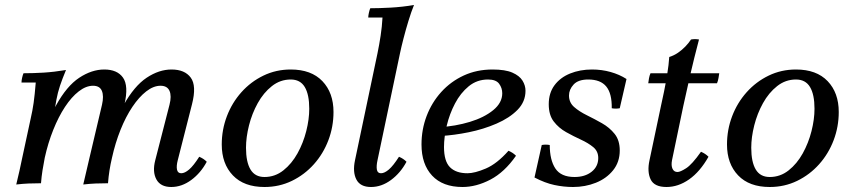

<svg xmlns="http://www.w3.org/2000/svg" viewBox="-20 -733 3412 768"><path d="M665 15Q622 15 605.5 -15.5Q589 -46 601 -92L658 -314Q667 -349 658 -369.5Q649 -390 622 -390Q594 -390 565 -367.5Q536 -345 509.5 -305.5Q483 -266 462 -213.5Q441 -161 428 -102H402Q431 -235 474 -312Q517 -389 566.5 -422Q616 -455 666 -455Q719 -455 743 -422.5Q767 -390 748 -316L691 -92Q685 -69 688 -54.5Q691 -40 705 -40Q719 -40 736.5 -55Q754 -70 777 -106Q786 -102 793 -97.5Q800 -93 807 -86Q783 -41 745 -13Q707 15 665 15ZM45 5Q52 -24 58 -50.5Q64 -77 69 -102L103 -260Q110 -290 114.5 -321.5Q119 -353 123 -403H66Q66 -411 68.5 -422Q71 -433 74 -440Q113 -440 154.5 -442.5Q196 -445 244 -453Q229 -417 220 -390Q211 -363 205.5 -333.5Q200 -304 193 -260L159 -102Q154 -77 150 -51.5Q146 -26 144 0Q118 0 94.5 1Q71 2 45 5ZM313 5Q320 -24 326 -50.5Q332 -77 338 -102L388 -314Q396 -349 387.5 -369.5Q379 -390 352 -390Q324 -390 295 -367.5Q266 -345 240 -305.5Q214 -266 193 -213.5Q172 -161 159 -102H133Q162 -235 204.5 -312Q247 -389 297 -422Q347 -455 397 -455Q449 -455 472 -422.5Q495 -390 478 -316L428 -102Q422 -77 418 -51.5Q414 -26 412 0Q386 0 362.5 1Q339 2 313 5Z M1143 -415Q1101 -415 1067.5 -388.5Q1034 -362 1011 -320.5Q988 -279 976 -231.5Q964 -184 964 -142Q964 -85 982 -55Q1000 -25 1038 -25V15Q956 15 911.5 -31.5Q867 -78 867 -155Q867 -214 887.5 -268Q908 -322 945.5 -364Q983 -406 1033.5 -430.5Q1084 -455 1143 -455ZM1038 -25Q1080 -25 1113.5 -51.5Q1147 -78 1170 -119.5Q1193 -161 1205 -208.5Q1217 -256 1217 -298Q1217 -355 1199 -385Q1181 -415 1143 -415V-455Q1225 -455 1269.5 -408.5Q1314 -362 1314 -285Q1314 -226 1293.5 -172Q1273 -118 1235.5 -76Q1198 -34 1147.5 -9.5Q1097 15 1038 15Z M1464 15Q1421 15 1405.5 -15Q1390 -45 1400 -92L1490 -520Q1497 -554 1502.5 -590Q1508 -626 1510 -663H1453Q1453 -670 1455.5 -681.5Q1458 -693 1461 -700Q1496 -700 1542.5 -702.5Q1589 -705 1636 -713Q1625 -686 1614 -650Q1603 -614 1594 -579Q1585 -544 1580 -520L1490 -92Q1485 -69 1487.5 -54.5Q1490 -40 1504 -40Q1518 -40 1535.5 -55Q1553 -70 1576 -106Q1585 -102 1592 -97.5Q1599 -93 1606 -86Q1582 -41 1544 -13Q1506 15 1464 15Z M1850 -40Q1879 -40 1923.5 -59Q1968 -78 2014 -130Q2023 -126 2030 -121.5Q2037 -117 2044 -110Q1998 -44 1941.5 -14.5Q1885 15 1830 15Q1751 15 1708.5 -30.5Q1666 -76 1666 -155Q1666 -215 1686.5 -269Q1707 -323 1745 -365Q1783 -407 1835 -431Q1887 -455 1950 -455Q2001 -455 2029.5 -442.5Q2058 -430 2070 -410.5Q2082 -391 2082 -370Q2082 -326 2050 -293.5Q2018 -261 1966 -238.5Q1914 -216 1855 -204Q1796 -192 1742 -189L1736 -224Q1802 -228 1859.5 -245.5Q1917 -263 1953 -292.5Q1989 -322 1989 -360Q1989 -381 1976.5 -398Q1964 -415 1932 -415Q1888 -415 1855 -388Q1822 -361 1800 -319Q1778 -277 1767 -230.5Q1756 -184 1756 -145Q1756 -88 1780 -64Q1804 -40 1850 -40Z M2272 15Q2235 15 2197.5 7Q2160 -1 2118 -23L2147 -153Q2163 -156 2179 -153Q2179 -93 2201.5 -59Q2224 -25 2278 -25Q2320 -25 2346.5 -46Q2373 -67 2373 -101Q2373 -128 2353 -144.5Q2333 -161 2303.5 -174.5Q2274 -188 2244.5 -204.5Q2215 -221 2195 -247Q2175 -273 2175 -316Q2175 -361 2198 -392Q2221 -423 2260.5 -439Q2300 -455 2348 -455Q2387 -455 2422.5 -445Q2458 -435 2486 -417L2459 -300Q2443 -297 2427 -300Q2428 -359 2405 -387Q2382 -415 2333 -415Q2293 -415 2274.5 -395Q2256 -375 2256 -351Q2256 -323 2276.5 -305Q2297 -287 2327.5 -272Q2358 -257 2388 -240Q2418 -223 2438.5 -197.5Q2459 -172 2459 -131Q2459 -85 2432.5 -52Q2406 -19 2363.5 -2Q2321 15 2272 15Z M2573 -400Q2574 -409 2576 -420Q2578 -431 2582 -440H2857Q2856 -433 2854 -421Q2852 -409 2848 -400ZM2784 -126Q2793 -122 2800 -117.5Q2807 -113 2814 -106Q2780 -46 2736.5 -15.5Q2693 15 2646 15Q2597 15 2582.5 -15.5Q2568 -46 2578 -92L2624 -310Q2629 -332 2636 -366Q2643 -400 2649 -437Q2655 -474 2657 -505Q2676 -511 2692 -522Q2708 -533 2721.5 -547Q2735 -561 2744 -575Q2760 -578 2776 -575Q2756 -499 2741.5 -436Q2727 -373 2713 -308L2668 -92Q2664 -71 2670 -58Q2676 -45 2690 -45Q2701 -45 2724.5 -60Q2748 -75 2784 -126Z M3164 -415Q3122 -415 3088.5 -388.5Q3055 -362 3032 -320.5Q3009 -279 2997 -231.5Q2985 -184 2985 -142Q2985 -85 3003 -55Q3021 -25 3059 -25V15Q2977 15 2932.5 -31.5Q2888 -78 2888 -155Q2888 -214 2908.5 -268Q2929 -322 2966.5 -364Q3004 -406 3054.5 -430.5Q3105 -455 3164 -455ZM3059 -25Q3101 -25 3134.5 -51.5Q3168 -78 3191 -119.5Q3214 -161 3226 -208.5Q3238 -256 3238 -298Q3238 -355 3220 -385Q3202 -415 3164 -415V-455Q3246 -455 3290.5 -408.5Q3335 -362 3335 -285Q3335 -226 3314.5 -172Q3294 -118 3256.5 -76Q3219 -34 3168.5 -9.5Q3118 15 3059 15Z"/></svg>

Font: Poltawski Nowy
Style: Italic
Weight: 400
Italic angle: -12°
Designer: Adam Pótawski, Mateusz Machalski, Borys Kosmynka, Ania Wieluska
Foundry: Capitalics.wtf
Version: Version 1.001;gftools[0.9.25]